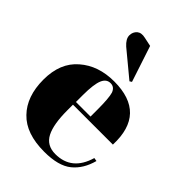

<svg xmlns="http://www.w3.org/2000/svg" viewBox="-221 -849 959 959"><g transform="rotate(45 258.0 -370.0)"><path d="M273 10C273 10 273 10 273 10C339 10 389 -3 422 -30C455 -57 477 -94 490 -142C490 -142 472 -145 472 -145C472 -145 472 -145 472 -145C448 -62 397 -21 320 -21C320 -21 320 -21 320 -21C279 -21 250 -38 233 -71C216 -104 208 -154 208 -219C208 -219 208 -258 208 -258C208 -258 490 -258 490 -258C490 -258 490 -258 490 -258C496 -410 423 -486 272 -486C272 -486 272 -486 272 -486C197 -486 136 -465 88 -423C39 -381 15 -321 15 -242C15 -163 37 -101 80 -57C123 -12 187 10 273 10ZM209 -327C209 -327 209 -327 209 -327C209 -378 214 -415 223 -436C232 -457 246 -467 265 -467C284 -467 296 -457 303 -438C309 -418 312 -381 312 -327C312 -327 312 -278 312 -278C312 -278 209 -278 209 -278C209 -278 209 -327 209 -327ZM226 -748C226 -748 226 -748 226 -748C205 -753 190 -750 179 -741C168 -731 162 -718 162 -702C162 -685 172 -668 191 -651C191 -651 325 -540 325 -540C325 -540 336 -547 336 -547C336 -547 273 -738 273 -738C273 -738 226 -748 226 -748Z"/></g></svg>

Font: Abril Fatface Utterance
Style: Regular
Weight: 500
Designer: Veronika Burian, Jos Scaglione
Foundry: TypeTogether
Version: ""